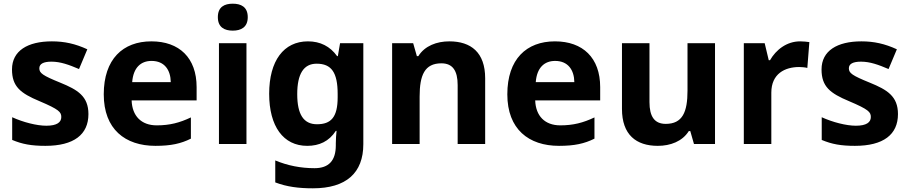

<svg xmlns="http://www.w3.org/2000/svg" viewBox="-20 -780 4922 1040"><path d="M459 -162C459 -259 400 -294 307 -332C211 -371 193 -384 193 -410C193 -434 215 -446 259 -446C308 -446 354 -429 408 -406L453 -513C388 -543 329 -556 261 -556C130 -556 45 -505 45 -404C45 -311 91 -275 194 -232C300 -187 312 -173 312 -146C312 -118 289 -99 231 -99C179 -99 105 -118 46 -145V-22C101 1 150 10 226 10C380 10 459 -51 459 -162Z M800 -556C646 -556 542 -460 542 -269C542 -80 658 10 822 10C906 10 960 -2 1014 -29V-144C953 -115 899 -101 829 -101C745 -101 696 -152 693 -236H1045V-308C1045 -467 951 -556 800 -556ZM801 -450C871 -450 904 -401 905 -335H696C702 -414 743 -450 801 -450Z M1241 -760C1196 -760 1160 -743 1160 -687C1160 -632 1196 -614 1241 -614C1285 -614 1322 -632 1322 -687C1322 -743 1285 -760 1241 -760ZM1315 -546H1166V0H1315Z M1648 -556C1517 -556 1438 -451 1438 -272C1438 -95 1515 10 1644 10C1709 10 1762 -14 1799 -71H1803C1801 -52 1799 -26 1799 -4V7C1799 90 1761 131 1684 131C1609 131 1538 117 1471 89V208C1534 232 1598 240 1675 240C1855 240 1948 157 1948 1V-546H1822L1810 -476H1806C1768 -529 1715 -556 1648 -556ZM1695 -435C1775 -435 1809 -388 1809 -271V-253C1809 -145 1773 -107 1697 -107C1624 -107 1590 -161 1590 -270C1590 -380 1625 -435 1695 -435Z M2414 -556C2346 -556 2281 -532 2246 -476H2238L2218 -546H2104V0H2253V-257C2253 -373 2280 -437 2371 -437C2432 -437 2459 -397 2459 -319V0H2608V-356C2608 -496 2531 -556 2414 -556Z M2986 -556C2832 -556 2728 -460 2728 -269C2728 -80 2844 10 3008 10C3092 10 3146 -2 3200 -29V-144C3139 -115 3085 -101 3015 -101C2931 -101 2882 -152 2879 -236H3231V-308C3231 -467 3137 -556 2986 -556ZM2987 -450C3057 -450 3090 -401 3091 -335H2882C2888 -414 2929 -450 2987 -450Z M3853 -546H3704V-289C3704 -173 3677 -109 3586 -109C3525 -109 3498 -149 3498 -227V-546H3349V-190C3349 -50 3426 10 3543 10C3611 10 3676 -14 3711 -70H3719L3739 0H3853Z M4314 -556C4241 -556 4183 -510 4151 -454H4144L4122 -546H4009V0H4158V-278C4158 -381 4232 -417 4309 -417C4322 -417 4343 -415 4353 -412L4364 -552C4352 -554 4329 -556 4314 -556Z M4844 -162C4844 -259 4785 -294 4692 -332C4596 -371 4578 -384 4578 -410C4578 -434 4600 -446 4644 -446C4693 -446 4739 -429 4793 -406L4838 -513C4773 -543 4714 -556 4646 -556C4515 -556 4430 -505 4430 -404C4430 -311 4476 -275 4579 -232C4685 -187 4697 -173 4697 -146C4697 -118 4674 -99 4616 -99C4564 -99 4490 -118 4431 -145V-22C4486 1 4535 10 4611 10C4765 10 4844 -51 4844 -162Z"/></svg>

Font: Noto Sans Bassa Vah
Style: Bold
Weight: 700
Designer: Monotype Design Team
Foundry: Monotype Imaging Inc.
Version: Version 2.002